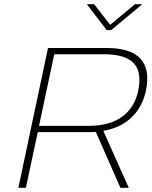

<svg xmlns="http://www.w3.org/2000/svg" viewBox="-20 -900 726 920"><path d="M492 -670H210L68 0H104L161 -267H407C418 -267 429 -267 439 -268L557 0H597L475 -273C586 -292 656 -361 679 -464C708 -602 643 -670 492 -670ZM167 -297 240 -640H478C617 -640 667 -582 642 -464C620 -362 544 -297 405 -297ZM396 -880 491 -756H513L662 -880H627L508 -781L431 -880Z"/></svg>

Font: LT Wave Text Thin Italic
Style: Regular
Weight: 100
Designer: Daniel Lyons
Version: Version 2.5 (Glyphs App)